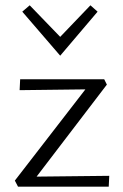

<svg xmlns="http://www.w3.org/2000/svg" viewBox="-20 -704 463 724"><path d="M392 -41 390 0H48L36 -23L302 -367L54 -364L56 -405H373L383 -385L118 -38ZM64 -660 92 -684 207 -565 321 -684 348 -660 207 -494Z"/></svg>

Font: Ysabeau Semilight
Style: Regular
Weight: 300
Designer: Christian Thalmann (Catharsis Fonts)
Version: Version 0.003